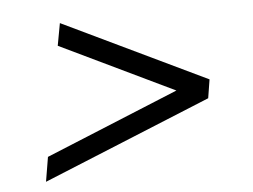

<svg xmlns="http://www.w3.org/2000/svg" viewBox="-39 -529 678 514"><g transform="rotate(-5 300.0 -272.0)"><path d="M139 -482 525 -297 517 -247 65 -62 76 -128 434 -275 128 -422Z"/></g></svg>

Font: Spectral SC ExtraBold
Style: Italic
Weight: 800
Italic angle: -10°
Designer: Jean-Baptiste Levee
Foundry: Production Type
Version: Version 2.001